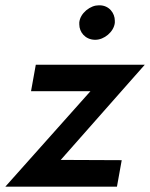

<svg xmlns="http://www.w3.org/2000/svg" viewBox="-35 -704 566 724"><path d="M264 -620C264 -617 264 -615 264 -612C264 -583 286 -555 322 -554C323 -554 324 -554 325 -554C357 -554 394 -583 398 -618C398 -621 398 -623 398 -626C398 -654 377 -684 340 -684C339 -684 338 -684 338 -684C322 -684 306 -678 290 -665C275 -652 266 -637 264 -620ZM306 -360 -15 0H406L424 -100L194 -101L511 -460H100L82 -360Z"/></svg>

Font: Jost Medium
Style: Italic
Weight: 500
Italic angle: -5°
Version: Version 3.710